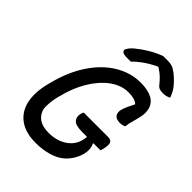

<svg xmlns="http://www.w3.org/2000/svg" viewBox="-268 -1067 1214 1214"><g transform="rotate(45 339.0 -459.5)"><path d="M358 -331H574Q603 -331 610 -313.5Q617 -296 607 -255L602 -237H539L537 -232Q545 -220 547.5 -198.5Q550 -177 545 -154Q528 -85 476 -39Q445 -11 392 4.5Q339 20 279 20Q187 20 132.5 -20Q78 -60 62.5 -130.5Q47 -201 70 -294L76 -317Q108 -442 168.5 -532.5Q229 -623 309.5 -671.5Q390 -720 480 -720Q520 -720 553.5 -710.5Q587 -701 606 -682Q628 -660 633 -628Q638 -596 630 -566Q623 -532 616 -509.5Q609 -487 605 -455Q587 -446 565 -446Q531 -446 518.5 -464Q506 -482 513 -511Q520 -536 530.5 -556.5Q541 -577 551 -598Q537 -611 516.5 -616.5Q496 -622 469 -622Q403 -622 344.5 -578.5Q286 -535 242.5 -461.5Q199 -388 177 -297L172 -279Q165 -249 162.5 -221Q160 -193 162 -169Q184 -83 291 -83Q359 -83 409 -114Q459 -145 475 -200Q480 -218 481 -237H440Q378 -237 360.5 -257.5Q343 -278 349 -307Q352 -320 358 -331ZM461 -939H501Q524 -939 541 -933.5Q558 -928 581 -910Q610 -888 637 -856.5Q664 -825 678 -784Q656 -771 625 -771Q607 -771 594 -775.5Q581 -780 570 -795Q555 -814 537 -831.5Q519 -849 489 -868H483Q432 -843 397 -817.5Q362 -792 340 -769H310Q279 -769 268.5 -776Q258 -783 259 -794Q261 -802 270 -815Q279 -828 298 -844Q333 -873 375 -898Q417 -923 461 -939Z"/></g></svg>

Font: Recursive Sn Csl St Med
Style: Italic
Weight: 500
Italic angle: -15°
Version: Version 1.079;hotconv 1.0.112;makeotfexe 2.5.65598; ttfautoh